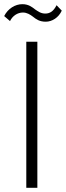

<svg xmlns="http://www.w3.org/2000/svg" viewBox="-35 -900 316 920"><path d="M184 -796C215 -796 246 -816 261 -849L236 -875C222 -847 205 -835 182 -835C161 -835 148 -845 133 -855C119 -866 102 -880 72 -880C38 -880 3 -859 -15 -823L13 -799C25 -824 49 -840 75 -840C94 -840 110 -830 123 -820C138 -808 154 -796 184 -796ZM91 0H144V-700H91Z"/></svg>

Font: Arthouse Owned Light
Style: Regular
Weight: 300
Designer: Jeremy Tribby
Foundry: Tribby Type
Version: Version 1.000;PS 001.000;hotconv 1.0.88;makeotf.lib2.5.64775